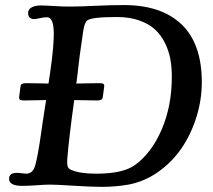

<svg xmlns="http://www.w3.org/2000/svg" viewBox="-20 -726 836 754"><path d="M379.9 7.8Q339.8 7.8 269.3 3.4Q198.7 -1 176.8 -1Q155.8 -1 123.8 1.5Q91.8 3.9 67.4 3.9Q15.6 3.9 15.6 -23.9Q15.6 -44.9 40.5 -46.9Q48.3 -47.9 63 -45.9Q77.6 -43.9 83 -43.9Q104.5 -44.9 113.3 -63.5Q116.2 -69.3 118.7 -77.6Q121.1 -85.9 124 -100.1Q127 -114.3 129.2 -125.7Q131.3 -137.2 135 -159.9Q138.7 -182.6 140.6 -197.3Q142.6 -211.9 147.2 -243.4Q151.9 -274.9 154.8 -293L161.1 -333Q150.4 -333 120.1 -332.3Q89.8 -331.5 75.2 -331.5Q63.5 -331.5 58.8 -334.2Q54.2 -336.9 55.2 -345.2L60.5 -386.2Q61.5 -394 66.7 -396.7Q71.8 -399.4 83.5 -399.4Q98.1 -399.4 129.2 -398.7Q160.2 -397.9 170.4 -397.9L176.8 -439.9Q193.4 -554.7 190.9 -605.5Q188.5 -656.2 166.5 -658.2Q153.3 -658.7 135.7 -654.5Q118.2 -650.4 112.3 -650.9Q90.3 -652.8 90.3 -674.8Q90.3 -689 104 -696.8Q117.7 -704.6 139.6 -704.6Q154.8 -704.6 190.9 -702.4Q227.1 -700.2 254.4 -700.2Q291 -700.2 351.8 -703.1Q412.6 -706.1 466.3 -706.1Q613.8 -706.1 693.1 -630.1Q772.5 -554.2 772.5 -402.8Q772.5 -334 751.5 -266.6Q730.5 -199.2 693.4 -144.5Q656.2 -89.8 601.8 -51.3Q547.4 -12.7 484.4 -1Q434.1 7.8 379.9 7.8ZM357.9 -43.9Q461.4 -43.9 508.8 -77.1Q574.7 -124 614.7 -216.8Q654.8 -309.6 654.8 -425.3Q654.8 -461.9 648.9 -494.1Q643.1 -526.4 627.7 -557.4Q612.3 -588.4 588.6 -610.4Q564.9 -632.3 526.6 -645.8Q488.3 -659.2 439 -659.2Q339.4 -659.2 322.3 -645.5Q311 -636.7 305.7 -596.7Q290 -491.7 284.7 -437Q284.2 -433.1 282.5 -419.4Q280.8 -405.8 279.8 -397.9Q293.5 -397.9 323.7 -398.7Q354 -399.4 369.6 -399.4Q381.3 -399.4 385.7 -396.7Q390.1 -394 389.2 -386.2L383.8 -345.2Q382.3 -336.9 377.2 -334.2Q372.1 -331.5 360.8 -331.5Q345.7 -331.5 315.4 -332.3Q285.2 -333 271.5 -333Q250.5 -182.6 244.1 -100.1Q243.2 -85.9 244.6 -77.6Q246.1 -69.3 249 -65.9Q252 -62.5 257.8 -59.6Q292 -43.9 357.9 -43.9Z"/></svg>

Font: Cooper* Medium
Style: Italic
Weight: 500
Italic angle: -7°
Designer: Owen Earl
Foundry: indestructible type*
Version: Version 0.001